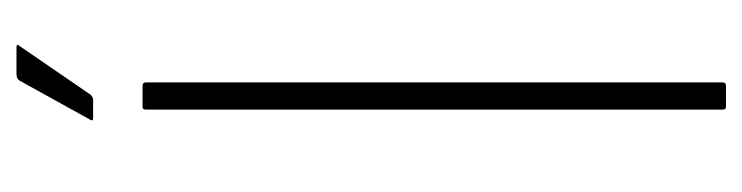

<svg xmlns="http://www.w3.org/2000/svg" viewBox="-354 -547 901 233"><g transform="rotate(-90 96.5 -430.5)"><path d="M80 -4V-704Q80 -708 83 -708H109Q113 -708 113 -704V-4Q113 0 109 0H83Q80 0 80 -4ZM70 -768Q67 -768 67 -769.5Q67 -771 68 -772L115 -857Q117 -861 123 -861H156Q158 -861 158.5 -860Q159 -859 157 -857L98 -771Q97 -770 95.5 -769Q94 -768 92 -768Z"/></g></svg>

Font: Glory Thin Thin
Style: Regular
Weight: 250
Version: Version 1.011